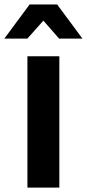

<svg xmlns="http://www.w3.org/2000/svg" viewBox="-53 -849 393 869"><path d="M214.4 -674.4 143.3 -755.6 71.1 -674.4H-33.3L81.1 -828.9H205.6L320 -674.4ZM215.6 -594.4V0H71.1V-594.4Z"/></svg>

Font: Paperlogy 7 Bold
Style: Regular
Weight: 700
Designer: redesigned by Lee Juim, glyphs from Gmarket Sans & Montserrat
Foundry: PT&
Version: Version 1.001